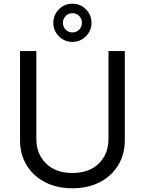

<svg xmlns="http://www.w3.org/2000/svg" viewBox="-20 -1003 781 1036"><path d="M565.3 -727.3H653.4V-245.7Q653.4 -171.2 618.4 -112.7Q583.5 -54.3 519.9 -20.8Q456.3 12.8 370.7 12.8Q285.2 12.8 221.6 -20.8Q158 -54.3 123 -112.7Q88.1 -171.2 88.1 -245.7V-727.3H176.1V-252.8Q176.1 -172.9 228 -121.3Q279.8 -69.6 370.7 -69.6Q462 -69.6 513.7 -121.3Q565.3 -172.9 565.3 -252.8ZM370.7 -777Q328.1 -777 297.9 -807.2Q267.8 -837.4 267.8 -880Q267.8 -922.6 297.9 -952.8Q328.1 -983 370.7 -983Q413.4 -983 443.5 -952.8Q473.7 -922.6 473.7 -880Q473.7 -837.4 443.5 -807.2Q413.4 -777 370.7 -777ZM370.7 -828.1Q392.8 -828.1 407.3 -843.2Q421.9 -858.3 421.9 -880Q421.9 -901.6 407.3 -916.7Q392.8 -931.8 370.7 -931.8Q348.7 -931.8 334.2 -916.7Q319.6 -901.6 319.6 -880Q319.6 -858.3 334.2 -843.2Q348.7 -828.1 370.7 -828.1Z"/></svg>

Font: Inter Alia
Style: Regular
Weight: 400
Designer: Rasmus Andersson (Latin, Greek, Cyrillic etc.) and Evan from Shavian.info (Shavian, old style figures)
Foundry: Shavian.info
Version: Version 0.001;git-37ab20767